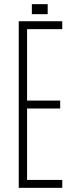

<svg xmlns="http://www.w3.org/2000/svg" viewBox="-20 -902 369 922"><path d="M70 0V-800H279V-762H110V-419H269V-381H110V-38H279V0ZM133 -834V-882H209V-834Z"/></svg>

Font: Big Shoulders Text Thin
Style: Regular
Weight: 100
Designer: Patric King
Foundry: XO Type Co
Version: Version 1.000; ttfautohint (v1.8.2)